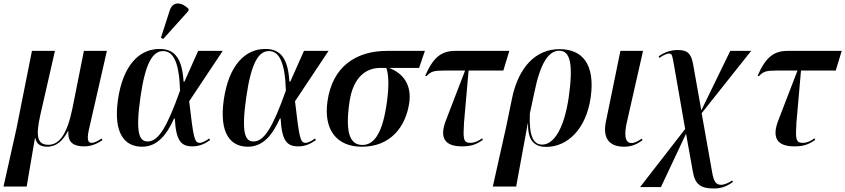

<svg xmlns="http://www.w3.org/2000/svg" viewBox="-53 -826 4816 1094"><path d="M-33 237H99L146 -39H148C156 -4 179 10 216 10C270 10 306 -26 334 -78H337C331 -12 370 8 426 8C465 8 498 -5 531 -28L526 -37C506 -23 484 -12 470 -12C451 -12 440 -25 453 -85L556 -536H425L360 -210C330 -63 286 -1 223 -1C162 -1 148 -44 177 -172L260 -536H129L41 -94Z M877 -604 1020 -763 1022 -775C983 -815 931 -821 914 -766L864 -611ZM756 10C845 10 897 -59 939 -151H943C950 -24 978 8 1044 8C1089 8 1122 -12 1144 -28L1139 -37C1124 -26 1101 -12 1085 -12C1054 -12 1049 -44 1025 -249L1216 -536H1076L998 -361H993C984 -510 931 -547 855 -547C740 -547 647 -453 619 -257C592 -65 658 10 756 10ZM788 -20C741 -20 718 -67 747 -271C775 -469 818 -535 876 -535C934 -535 968 -473 973 -310C897 -97 849 -20 788 -20Z M1359 10C1448 10 1500 -59 1542 -151H1546C1553 -24 1581 8 1647 8C1692 8 1725 -12 1747 -28L1742 -37C1727 -26 1704 -12 1688 -12C1657 -12 1652 -44 1628 -249L1819 -536H1679L1601 -361H1596C1587 -510 1534 -547 1458 -547C1343 -547 1250 -453 1222 -257C1195 -65 1261 10 1359 10ZM1391 -20C1344 -20 1321 -67 1350 -271C1378 -469 1421 -535 1479 -535C1537 -535 1571 -473 1576 -310C1500 -97 1452 -20 1391 -20Z M2009 10C2171 10 2259 -102 2279 -241C2293 -345 2243 -409 2164 -439H2335L2368 -536H2151C1980 -536 1841 -450 1813 -249C1790 -88 1864 10 2009 10ZM2012 0C1938 0 1914 -76 1938 -243C1959 -392 2037 -439 2114 -439H2148C2160 -407 2166 -346 2151 -241C2128 -75 2083 0 2012 0Z M2579 8C2628 8 2659 -1 2698 -29L2694 -38C2673 -22 2650 -12 2627 -12C2585 -12 2586 -39 2591 -128L2617 -424H2815L2849 -536H2541C2462 -536 2416 -500 2370 -395L2377 -392C2403 -420 2421 -424 2480 -424H2597L2487 -138C2450 -41 2481 8 2579 8Z M2755 237H2888L2954 -122H2956C2953 -17 3000 11 3059 11C3179 11 3287 -88 3313 -273C3338 -457 3268 -546 3135 -546C3000 -546 2902 -444 2865 -268L2831 -103ZM3036 -2C2983 -2 2961 -58 2966 -179L2991 -296C3025 -464 3071 -537 3134 -537C3196 -537 3214 -461 3188 -275C3163 -99 3105 -2 3036 -2Z M3504 10C3551 10 3583 -9 3608 -27L3604 -36C3586 -25 3567 -11 3545 -11C3504 -11 3504 -68 3520 -135L3611 -536H3482L3399 -131C3379 -30 3426 10 3504 10Z M4015 248C4053 248 4086 238 4123 211L4119 202C4102 215 4073 227 4056 227C4028 227 4014 210 4005 157L3945 -181L4227 -536H4108L3943 -197L3897 -456C3886 -521 3865 -541 3809 -541C3771 -541 3735 -530 3700 -505L3704 -496C3727 -512 3746 -521 3759 -521C3778 -521 3778 -504 3786 -463L3851 -91L3594 240H3713L3856 -64L3895 153C3907 224 3939 248 4015 248Z M4473 8C4522 8 4553 -1 4592 -29L4588 -38C4567 -22 4544 -12 4521 -12C4479 -12 4480 -39 4485 -128L4511 -424H4709L4743 -536H4435C4356 -536 4310 -500 4264 -395L4271 -392C4297 -420 4315 -424 4374 -424H4491L4381 -138C4344 -41 4375 8 4473 8Z"/></svg>

Font: Noto Serif Display SemiCondensed SemiBold
Style: Italic
Weight: 600
Width: 4
Italic angle: -12°
Designer: Monotype Design Team
Foundry: Monotype Imaging Inc.
Version: Version 2.009